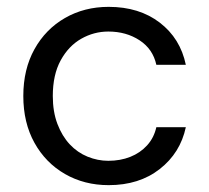

<svg xmlns="http://www.w3.org/2000/svg" viewBox="-20 -528 610 560"><path d="M297 12Q226 12 169.5 -20.5Q113 -53 80.5 -111.5Q48 -170 48 -248Q48 -326 80.5 -384.5Q113 -443 169.5 -475.5Q226 -508 297 -508Q386 -508 446 -462Q506 -416 522 -339H436Q426 -385 387 -410.5Q348 -436 296 -436Q254 -436 217 -415Q180 -394 157 -352Q134 -310 134 -248Q134 -202 147.5 -166.5Q161 -131 183.5 -107Q206 -83 235.5 -71Q265 -59 296 -59Q331 -59 360 -70.5Q389 -82 409 -104Q429 -126 436 -157H522Q506 -82 446 -35Q386 12 297 12Z"/></svg>

Font: DM Sans 24pt
Style: Regular
Weight: 400
Designer: Colophon Foundry, Jonny Pinhorn
Foundry: Colophon Foundry
Version: Version 4.004;gftools[0.9.30]